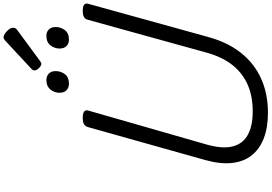

<svg xmlns="http://www.w3.org/2000/svg" viewBox="-242 -1255 1516 1072"><g transform="rotate(-90 516.0 -719.0)"><path d="M422 19Q339 19 279 -4.5Q219 -28 184 -72.5Q149 -117 142 -182.5Q135 -248 159 -333L343 -988Q348 -1002 359.5 -1008.5Q371 -1015 394 -1015Q417 -1015 428 -1008Q439 -1001 435 -985L245 -323Q220 -235 234.5 -178Q249 -121 299 -93.5Q349 -66 430 -66Q517 -66 582 -95.5Q647 -125 691 -182Q735 -239 758 -323L942 -988Q946 -1002 957.5 -1008.5Q969 -1015 992 -1015Q1039 -1015 1031 -985L845 -313Q815 -204 756 -130.5Q697 -57 613 -19Q529 19 422 19ZM584 -1092Q563 -1092 548.5 -1105.5Q534 -1119 534 -1145Q534 -1172 552 -1195Q570 -1218 606 -1218Q626 -1218 640.5 -1205Q655 -1192 655 -1166Q655 -1138 638 -1115Q621 -1092 584 -1092ZM830 -1092Q809 -1092 795 -1105.5Q781 -1119 781 -1145Q781 -1172 798.5 -1195Q816 -1218 852 -1218Q873 -1218 887 -1205Q901 -1192 901 -1166Q901 -1138 884 -1115Q867 -1092 830 -1092ZM696 -1246Q685 -1246 672 -1259.5Q659 -1273 659 -1283Q659 -1287 660 -1291Q661 -1295 667 -1301L823 -1446Q829 -1451 833 -1454Q837 -1457 844 -1457Q854 -1457 866.5 -1448Q879 -1439 888 -1427Q897 -1415 897 -1404Q897 -1397 895 -1392Q893 -1387 882 -1379L715 -1256Q709 -1252 704.5 -1249Q700 -1246 696 -1246Z"/></g></svg>

Font: Playwrite AU NSW
Style: Regular
Weight: 400
Designer: Veronika Burian, José Scaglione
Foundry: TypeTogether
Version: Version 1.002